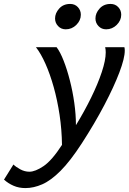

<svg xmlns="http://www.w3.org/2000/svg" viewBox="-118 -728 653 975"><path d="M64.5 -488.3H169.4Q188 -463.9 205.3 -419.4Q222.7 -375 236.8 -319.6Q251 -264.2 259.3 -205.3Q267.6 -146.5 267.6 -92.3Q310.1 -161.6 344.5 -231.7Q378.9 -301.8 398.9 -362.1Q418.9 -422.4 418.9 -461.9Q418.9 -476.6 416 -488.3H513.7Q515.6 -481.9 515.6 -470.7Q515.6 -432.6 488.3 -360.4Q460.9 -288.1 411.9 -194.6Q362.8 -101.1 297.4 0Q238.8 90.3 189.5 139.6Q140.1 189 96.4 208Q52.7 227.1 11.2 227.1Q-22 227.1 -49.1 215.3Q-76.2 203.6 -97.7 184.1L-49.8 107.4Q-37.6 119.6 -15.1 131.8Q7.3 144 31.2 144Q61 144 103.3 115.5Q145.5 86.9 196.8 7.8Q195.8 -69.3 184.6 -144.3Q173.3 -219.2 154.8 -285.4Q136.2 -351.6 113 -403.8Q89.8 -456.1 64.5 -488.3ZM497.6 -653.3Q497.6 -624.5 474.9 -601.8Q452.1 -579.1 420.9 -579.1Q397.5 -579.1 382.1 -595.5Q366.7 -611.8 366.7 -634.3Q366.7 -661.1 387.7 -684.6Q408.7 -708 443.4 -708Q467.3 -708 482.4 -691.9Q497.6 -675.8 497.6 -653.3ZM292.5 -653.3Q292.5 -624.5 269.8 -601.8Q247.1 -579.1 215.8 -579.1Q192.4 -579.1 177 -595.5Q161.6 -611.8 161.6 -634.3Q161.6 -661.1 182.6 -684.6Q203.6 -708 238.3 -708Q262.2 -708 277.3 -691.9Q292.5 -675.8 292.5 -653.3Z"/></svg>

Font: Andika
Style: Italic
Weight: 400
Italic angle: -14°
Designer: Victor Gaultney, Annie Olsen, Julie Remington, Don Collingsworth, Eric Hays, Becca Hirsbrunner
Foundry: SIL International
Version: Version 6.101